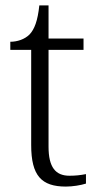

<svg xmlns="http://www.w3.org/2000/svg" viewBox="-20 -678 362 708"><path d="M223 10C248 10 278 5 297 -1V-36C276 -32 259 -30 236 -30C185 -30 159 -61 159 -137V-494H288V-536H159V-658H125C119 -601 107 -570 89 -551C71 -533 44 -524 18 -524V-494H95V-143C95 -30 133 10 223 10Z"/></svg>

Font: Noto Serif Ethiopic Light
Style: Regular
Weight: 300
Designer: Monotype Design Team
Foundry: Monotype Imaging Inc.
Version: Version 2.102